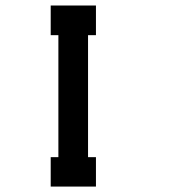

<svg xmlns="http://www.w3.org/2000/svg" viewBox="-20 -687 707 707"><path d="M195 -108.3V-557.5H166.7V-666.7H333.3V-557.5H304.2V-108.3H333.3V0H166.7V-108.3Z"/></svg>

Font: 0xA000-Mono
Style: Mono-Bold
Weight: 700
Version: Version 0.1